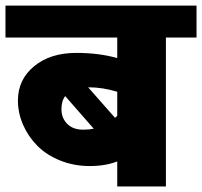

<svg xmlns="http://www.w3.org/2000/svg" viewBox="-35 -674 731 694"><path d="M265.4 -205.3Q286.7 -205.3 303.8 -208.8L200.7 -326.6Q187.1 -309.4 187.1 -278.6Q187.1 -247.7 207.8 -226.5Q228.5 -205.3 265.4 -205.3ZM380.7 -248.2Q386.2 -251.8 388.8 -255.8V-342.3Q335.7 -358.4 286.1 -358.4H283.6ZM388.8 0V-90.5Q346.3 -73.8 289.2 -73.8Q232.1 -73.8 182.5 -93.8Q133 -113.8 100.1 -146.9Q67.2 -180 48.5 -222.7Q29.8 -265.4 29.8 -310.9Q29.8 -386.2 88.2 -434.5Q146.6 -482.8 240.6 -482.8Q322.5 -482.8 388.8 -464.1V-538.4H-15.2V-653.7H675.4V-538.4H564.7V0Z"/></svg>

Font: Khula ExtraBold
Style: Regular
Weight: 800
Designer: Erin McLaughlin, Steve Matteson
Version: Version 1.002;PS 1.0;hotconv 1.0.72;makeotf.lib2.5.5900; ttf